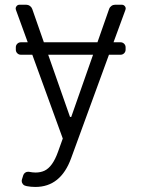

<svg xmlns="http://www.w3.org/2000/svg" viewBox="-20 -565 585 790"><path d="M90.6 201Q87 200.3 85.6 199.6Q78.5 198.2 73.9 192.3Q69.2 186.4 69.2 179.3Q69.2 176.5 70.3 173.3L75.6 156.2Q77.8 149.5 83.3 145.6Q88.8 141.7 95.5 141.7Q98.4 141.7 99.8 142Q114.7 144.9 126.4 144.9Q146.7 144.9 163 137.4Q196.4 121.8 218.4 60.4L238.3 5L112.9 -339.8H65.7Q57.2 -339.8 51.1 -345.9Q45.1 -351.9 45.1 -360.8V-370.4Q45.1 -378.9 51.1 -384.9Q57.2 -391 65.7 -391H94.1L45.5 -524.5Q44.4 -527.3 44.4 -529.8Q44.4 -536.2 49 -540.8Q53.6 -545.5 60 -545.5H88.1Q96.2 -545.5 103 -540.7Q109.7 -535.9 112.6 -528.1L160.5 -391H381L429 -528.1Q431.8 -535.9 438.6 -540.7Q445.3 -545.5 453.5 -545.5H481.2Q487.9 -545.5 492.5 -540.8Q497.2 -536.2 497.2 -529.8Q497.2 -527.3 496.1 -524.5L447.1 -391H476.2Q484.7 -391 490.8 -384.9Q496.8 -378.9 496.8 -370.4V-360.8Q496.8 -351.9 490.8 -345.9Q484.7 -339.8 476.2 -339.8H428.3L272.7 85.9Q229.8 204.2 125.7 204.2Q107.2 204.2 90.6 201ZM268.1 -83.8H273.1L362.9 -339.8H178.3Z"/></svg>

Font: DeltaSans Light
Style: Regular
Weight: 300
Designer: Rasmus Andersson
Foundry: rsms
Version: Version 3.012